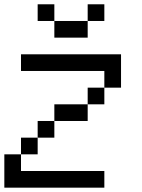

<svg xmlns="http://www.w3.org/2000/svg" viewBox="-20 -866 655 886"><path d="M384.6 -769.2V-846.2H461.5V-769.2ZM230.8 -769.2H384.6V-692.3H230.8ZM153.8 -846.2H230.8V-769.2H153.8ZM0 0V-153.8H76.9V-76.9H461.5V0ZM76.9 -153.8V-230.8H153.8V-153.8ZM153.8 -230.8V-307.7H230.8V-230.8ZM230.8 -307.7V-384.6H384.6V-307.7ZM384.6 -384.6V-461.5H461.5V-384.6ZM461.5 -461.5V-538.5H76.9V-615.4H538.5V-461.5Z"/></svg>

Font: Mintsoda - Lime Green 13x16
Style: Regular
Weight: 400
Designer: Mintsoda-15
Version: Version 1.0